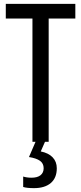

<svg xmlns="http://www.w3.org/2000/svg" viewBox="-20 -734 421 994"><path d="M148 0V-638H10V-714H370V-638H232V0ZM156 240Q119 240 100 234V180Q119 186 143 186Q174 186 190 173Q206 160 206 137Q206 112 187 98.5Q168 85 130 79L164 0H213L191 50Q231 58 252.5 80.5Q274 103 274 137Q274 187 243 213.5Q212 240 156 240Z"/></svg>

Font: Noto Sans UI Cond
Style: Regular
Weight: 400
Width: 3
Designer: Monotype Design Team
Foundry: Monotype Imaging Inc.
Version: Version 1.001